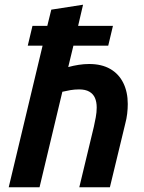

<svg xmlns="http://www.w3.org/2000/svg" viewBox="-20 -796 611 816"><path d="M17 0 161 -602H98L118 -686H181L198 -755L333 -776L312 -686H460L440 -602H292L270 -511Q292 -517 314.5 -520.5Q337 -524 359 -524Q412 -524 448.5 -503Q485 -482 504 -443.5Q523 -405 523 -354Q523 -334 520.5 -312.5Q518 -291 512 -269L447 0H317L379 -258Q383 -276 387 -297.5Q391 -319 391 -339Q391 -363 383.5 -380Q376 -397 359.5 -406.5Q343 -416 316 -416Q297 -416 279.5 -413Q262 -410 245 -406L148 0Z"/></svg>

Font: Ubuntu Sans
Style: Bold Italic
Weight: 700
Italic angle: -13.5°
Designer: Dalton Maag Ltd
Foundry: Dalton Maag Ltd
Version: Version 1.006